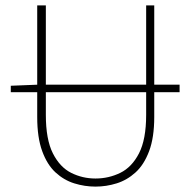

<svg xmlns="http://www.w3.org/2000/svg" viewBox="-20 -680 710 712"><path d="M20 -338V-362L120 -366H646V-338ZM334 12Q294 12 255.5 0Q217 -12 186 -40.5Q155 -69 136.5 -119.5Q118 -170 118 -246V-660H150V-254Q150 -163 176 -111.5Q202 -60 244 -39Q286 -18 334 -18Q383 -18 426 -39Q469 -60 495.5 -111.5Q522 -163 522 -254V-660H552V-246Q552 -170 533 -119.5Q514 -69 482.5 -40.5Q451 -12 412.5 0Q374 12 334 12Z"/></svg>

Font: Source Sans 3 VF
Style: Regular
Weight: 200
Designer: Paul D. Hunt
Foundry: Adobe
Version: Version 3.046;hotconv 1.0.118;makeotfexe 2.5.65603